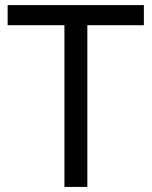

<svg xmlns="http://www.w3.org/2000/svg" viewBox="-20 -734 596 754"><path d="M323 0H233V-635H10V-714H545V-635H323Z"/></svg>

Font: Noto IKEA Latin
Style: Regular
Weight: 400
Designer: Monotype Design Team
Foundry: Monotype Imaging Inc.
Version: Version 1.0